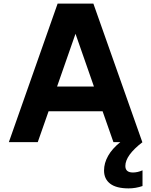

<svg xmlns="http://www.w3.org/2000/svg" viewBox="-20 -787 837 1063"><path d="M29 0ZM548 -171H249L189 0H29L299 -767H497L768 0H608ZM500 -308 398 -600 296 -308ZM556 157Q556 116 578.5 76Q601 36 646 0H769Q674 73 674 132Q674 168 716 168Q742 168 769 156V243Q731 256 692 256Q624 256 590 230Q556 204 556 157Z"/></svg>

Font: Biryani ExtraBold
Style: Regular
Weight: 800
Designer: Dan Reynolds and Mathieu Reguer
Foundry: Dan Reynolds and Mathieu Reguer
Version: Version 1.004; ttfautohint (v1.1) -l 5 -r 5 -G 72 -x 0 -D la